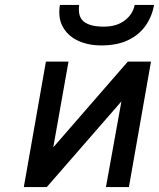

<svg xmlns="http://www.w3.org/2000/svg" viewBox="-20 -762 648 782"><path d="M77 0 167 -511H259L197 -162L500.5 -511H595L505 0H411.5L474.5 -349L170.5 0ZM393 -577Q338.5 -577 297.2 -596.5Q256 -616 235.8 -652.8Q215.5 -689.5 224 -742H302.5Q296 -693.5 322 -673.5Q348 -653.5 402.5 -653.5Q455.5 -653.5 488.5 -679Q521.5 -704.5 528.5 -742H607.5Q599 -694 572.5 -656.8Q546 -619.5 501.2 -598.2Q456.5 -577 393 -577Z"/></svg>

Font: Overpass Medium
Style: Italic
Weight: 500
Italic angle: -10°
Designer: Delve Withrington, Dave Bailey, Thomas Jockin
Foundry: Delve Fonts LLC
Version: Version 4.000